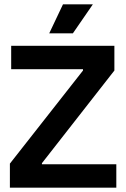

<svg xmlns="http://www.w3.org/2000/svg" viewBox="-20 -873 587 893"><path d="M26 0V-112L366 -545V-551H32V-660H512V-545L175 -114V-109H521V0ZM319 -718H209L273 -853H412Z"/></svg>

Font: Bricolage Grotesque 72pt SemiBold
Style: Regular
Weight: 600
Version: Version 1.001;gftools[0.9.33.dev8+g029e19f]